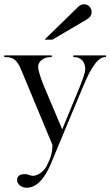

<svg xmlns="http://www.w3.org/2000/svg" viewBox="-20 -681 517 901"><path d="M269 0ZM386 -589 226 -495H189L346 -648C353 -655 363 -661 374 -661C395 -661 410 -645 410 -624C410 -607 399 -597 386 -589ZM269 0ZM272 -74 354 -273C364 -298 380 -338 380 -358C380 -392 358 -413 329 -413H324V-421H477V-413H472C428 -413 387 -316 369 -273L218 89C201 130 164 200 106 200C76 200 60 180 60 164C60 141 81 136 95 136C114 136 120 144 135 144C162 144 190 117 200 96C215 65 226 43 226 -1L83 -345C68 -381 55 -413 8 -413H0V-421H223V-413H216C185 -413 159 -393 159 -368C159 -345 178 -297 187 -275Z"/></svg>

Font: Open Baskerville 0.0.53
Style: Normal
Weight: 400
Designer: Isaac Moore, James Puckett, Rob Mientjes
Foundry: The Open Baskerville Project
Version: 0.0.53 (g939f078)